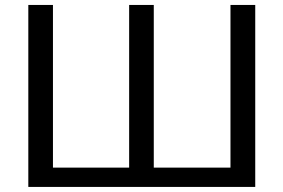

<svg xmlns="http://www.w3.org/2000/svg" viewBox="-20 -736 1116 756"><path d="M985 -716.5V0H91.5V-716.5H188.5V-76H488.5V-716.5H585.5V-76H887.5V-716.5Z"/></svg>

Font: Lato-Regular
Style: Regular
Weight: 400
Designer: Lukasz Dziedzic with Adam Twardoch and Botio Nikoltchev
Foundry: tyPoland Lukasz Dziedzic
Version: Version 2.015; 2015-08-06; http://www.latofonts.com/